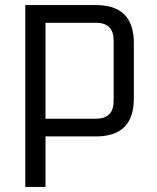

<svg xmlns="http://www.w3.org/2000/svg" viewBox="-20 -540 622 760"><path d="M80.1 200V-519.9H360.3Q509.8 -519.9 509.8 -369.7V-150.2Q509.8 0 360.3 0H160.1V200ZM160.1 -70.1H359.7Q429.8 -70.1 429.8 -140.2V-379.7Q429.8 -449.8 359.7 -449.8H160.1Z"/></svg>

Font: Oxanium ExtraLight
Style: Regular
Weight: 200
Designer: Severin Meyer
Version: Version 2.000